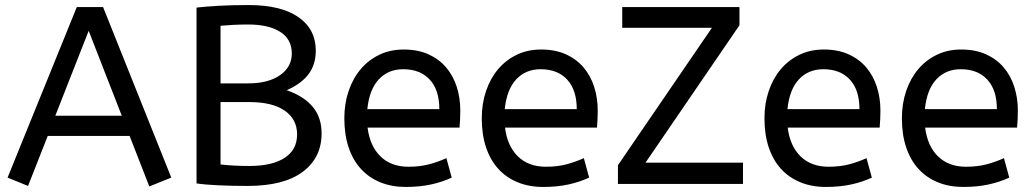

<svg xmlns="http://www.w3.org/2000/svg" viewBox="-20 -728 4089 760"><path d="M10 -25 284 -700H388L658 -25L571 10L493 -190H169L91 8ZM199 -270H462L331 -606Z M758 -698Q793 -702 844.5 -705Q896 -708 964 -708Q1093 -708 1161.5 -660Q1230 -612 1230 -528Q1230 -472 1201 -434Q1172 -396 1115 -371Q1183 -347 1218 -305Q1253 -263 1253 -200Q1253 -104 1178.5 -48Q1104 8 960 8Q899 8 844.5 5.5Q790 3 758 -2ZM967 -71Q1057 -71 1106.5 -103Q1156 -135 1156 -196Q1156 -256 1107 -290Q1058 -324 967 -324H853V-77Q905 -71 967 -71ZM963 -398Q1042 -398 1088.5 -430.5Q1135 -463 1135 -516Q1135 -573 1089 -602Q1043 -631 963 -631Q930 -631 903 -629.5Q876 -628 853 -626V-398Z M1435 -223Q1444 -150 1486 -109Q1528 -68 1597 -68Q1642 -68 1678 -77.5Q1714 -87 1747 -102L1768 -25Q1732 -8 1687 2Q1642 12 1586 12Q1530 12 1485 -6.5Q1440 -25 1408.5 -59.5Q1377 -94 1360 -144.5Q1343 -195 1343 -260Q1343 -318 1360 -368Q1377 -418 1408 -454.5Q1439 -491 1482 -511.5Q1525 -532 1578 -532Q1634 -532 1676 -513Q1718 -494 1746 -461Q1774 -428 1788 -384Q1802 -340 1802 -291Q1802 -256 1799 -223ZM1576 -454Q1517 -454 1479.5 -414Q1442 -374 1434 -296H1719Q1719 -372 1681 -413Q1643 -454 1576 -454Z M1979 -223Q1988 -150 2030 -109Q2072 -68 2141 -68Q2186 -68 2222 -77.5Q2258 -87 2291 -102L2312 -25Q2276 -8 2231 2Q2186 12 2130 12Q2074 12 2029 -6.5Q1984 -25 1952.5 -59.5Q1921 -94 1904 -144.5Q1887 -195 1887 -260Q1887 -318 1904 -368Q1921 -418 1952 -454.5Q1983 -491 2026 -511.5Q2069 -532 2122 -532Q2178 -532 2220 -513Q2262 -494 2290 -461Q2318 -428 2332 -384Q2346 -340 2346 -291Q2346 -256 2343 -223ZM2120 -454Q2061 -454 2023.5 -414Q1986 -374 1978 -296H2263Q2263 -372 2225 -413Q2187 -454 2120 -454Z M2426 -74 2798 -618H2443V-700H2907V-628L2535 -84H2921V0H2426Z M3098 -223Q3107 -150 3149 -109Q3191 -68 3260 -68Q3305 -68 3341 -77.5Q3377 -87 3410 -102L3431 -25Q3395 -8 3350 2Q3305 12 3249 12Q3193 12 3148 -6.5Q3103 -25 3071.5 -59.5Q3040 -94 3023 -144.5Q3006 -195 3006 -260Q3006 -318 3023 -368Q3040 -418 3071 -454.5Q3102 -491 3145 -511.5Q3188 -532 3241 -532Q3297 -532 3339 -513Q3381 -494 3409 -461Q3437 -428 3451 -384Q3465 -340 3465 -291Q3465 -256 3462 -223ZM3239 -454Q3180 -454 3142.5 -414Q3105 -374 3097 -296H3382Q3382 -372 3344 -413Q3306 -454 3239 -454Z M3642 -223Q3651 -150 3693 -109Q3735 -68 3804 -68Q3849 -68 3885 -77.5Q3921 -87 3954 -102L3975 -25Q3939 -8 3894 2Q3849 12 3793 12Q3737 12 3692 -6.5Q3647 -25 3615.5 -59.5Q3584 -94 3567 -144.5Q3550 -195 3550 -260Q3550 -318 3567 -368Q3584 -418 3615 -454.5Q3646 -491 3689 -511.5Q3732 -532 3785 -532Q3841 -532 3883 -513Q3925 -494 3953 -461Q3981 -428 3995 -384Q4009 -340 4009 -291Q4009 -256 4006 -223ZM3783 -454Q3724 -454 3686.5 -414Q3649 -374 3641 -296H3926Q3926 -372 3888 -413Q3850 -454 3783 -454Z"/></svg>

Font: ABeeZee
Style: Regular
Weight: 400
Designer: Anja Meiners
Foundry: Anja Meiners
Version: Version 1.001